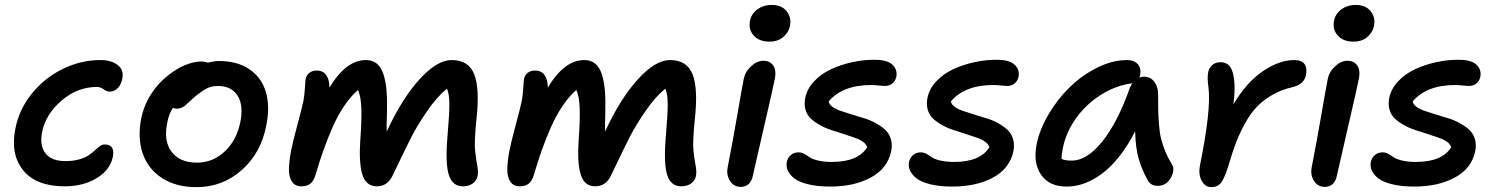

<svg xmlns="http://www.w3.org/2000/svg" viewBox="-20 -752 6118 784"><path d="M244.1 8.8Q127.9 8.8 74.7 -56.6Q21.5 -122.1 43 -228Q58.6 -306.6 110.8 -370.8Q163.1 -435.1 237.1 -470.9Q311 -506.8 390.1 -506.8Q434.6 -506.8 460.9 -486.3Q487.3 -465.8 479 -429.2Q474.1 -404.8 460 -391.4Q445.8 -377.9 428.2 -377.9Q415.5 -377.9 402.8 -387.5Q390.1 -397 376 -397Q296.4 -397 231.4 -341.3Q166.5 -285.6 151.9 -212.9Q141.1 -158.2 165.5 -126.2Q189.9 -94.2 247.1 -94.2Q279.3 -94.2 304 -101.3Q328.6 -108.4 342.5 -118.2Q356.4 -127.9 367.2 -137.9Q377.9 -147.9 387.5 -155Q397 -162.1 407.2 -162.1Q450.2 -162.1 440.9 -111.8Q429.7 -57.6 374.5 -24.4Q319.3 8.8 244.1 8.8Z M782.7 12.2Q698.7 12.2 641.6 -24.9Q584.5 -62 562.7 -125.5Q541 -189 556.6 -268.1Q564.9 -310.1 585.4 -347.9Q606 -385.7 632.3 -413.1Q658.7 -440.4 689 -460.7Q719.2 -481 748.8 -491Q778.3 -501 803.7 -501Q815.4 -501 828.6 -496.1Q855 -502.9 873.5 -502.9Q949.2 -502.9 998.8 -469Q1048.3 -435.1 1065.7 -376Q1083 -316.9 1067.4 -240.2Q1045.9 -127 967 -57.4Q888.2 12.2 782.7 12.2ZM662.6 -249Q647.5 -176.3 680.7 -132.1Q713.9 -87.9 784.7 -87.9Q849.1 -87.9 897.7 -133.5Q946.3 -179.2 961.4 -253.9Q975.1 -321.8 950.2 -361.3Q925.3 -400.9 869.6 -400.9Q843.8 -400.9 824.2 -390.9Q804.7 -380.9 775.4 -356.9Q766.1 -349.1 753.4 -336.9Q740.7 -324.7 735.1 -320.3Q729.5 -315.9 720.7 -312Q711.9 -308.1 701.7 -308.1Q691.9 -308.1 686.5 -312Q668.5 -285.2 662.6 -249Z M1210 8.8Q1184.6 8.8 1171.9 -10.7Q1159.2 -30.3 1159.9 -62Q1160.6 -93.8 1168 -133.8Q1174.8 -169.4 1193.6 -239.3Q1212.4 -309.1 1219.2 -340.8Q1223.1 -361.8 1224.9 -390.6Q1226.6 -419.4 1228 -429.2Q1231 -444.8 1242.9 -454.3Q1254.9 -463.9 1272.9 -463.9Q1299.3 -463.9 1312.3 -445.1Q1325.2 -426.3 1325.2 -394Q1392.6 -506.8 1474.1 -506.8Q1501 -506.8 1518.8 -492.2Q1536.6 -477.5 1545.9 -448.5Q1555.2 -419.4 1558.3 -382.1Q1561.5 -344.7 1560.1 -293Q1558.1 -232.9 1559.1 -214.8Q1621.1 -349.1 1692.9 -428Q1764.6 -506.8 1824.2 -506.8Q1894 -506.8 1916.7 -448Q1939.5 -389.2 1925.3 -262.2Q1916 -171.4 1920.2 -135Q1924.3 -98.6 1929 -75Q1933.6 -51.3 1930.2 -33.2Q1926.3 -14.2 1910.2 -2.7Q1894 8.8 1870.1 8.8Q1827.6 8.8 1812.7 -37.8Q1797.9 -84.5 1807.1 -193.8Q1815.4 -290 1814.9 -329.1Q1814.5 -368.2 1805.2 -390.1Q1764.2 -356.9 1724.4 -298.8Q1684.6 -240.7 1661.6 -196Q1638.7 -151.4 1592.3 -54.2Q1587.4 -43.9 1585 -39.1Q1564 8.8 1519 8.8Q1475.1 8.8 1460 -38.1Q1444.8 -85 1451.2 -180.2Q1457 -256.3 1455.6 -306.9Q1454.1 -357.4 1441.9 -384.8Q1411.6 -358.4 1384.8 -318.4Q1357.9 -278.3 1336.4 -228.8Q1314.9 -179.2 1299.6 -135.5Q1284.2 -91.8 1268.1 -37.1Q1260.7 -12.2 1246.8 -1.7Q1232.9 8.8 1210 8.8Z M2101.6 8.8Q2076.2 8.8 2063.5 -10.7Q2050.8 -30.3 2051.5 -62Q2052.2 -93.8 2059.6 -133.8Q2066.4 -169.4 2085.2 -239.3Q2104 -309.1 2110.8 -340.8Q2114.7 -361.8 2116.5 -390.6Q2118.2 -419.4 2119.6 -429.2Q2122.6 -444.8 2134.5 -454.3Q2146.5 -463.9 2164.6 -463.9Q2190.9 -463.9 2203.9 -445.1Q2216.8 -426.3 2216.8 -394Q2284.2 -506.8 2365.7 -506.8Q2392.6 -506.8 2410.4 -492.2Q2428.2 -477.5 2437.5 -448.5Q2446.8 -419.4 2450 -382.1Q2453.1 -344.7 2451.7 -293Q2449.7 -232.9 2450.7 -214.8Q2512.7 -349.1 2584.5 -428Q2656.2 -506.8 2715.8 -506.8Q2785.6 -506.8 2808.3 -448Q2831.1 -389.2 2816.9 -262.2Q2807.6 -171.4 2811.8 -135Q2815.9 -98.6 2820.6 -75Q2825.2 -51.3 2821.8 -33.2Q2817.9 -14.2 2801.8 -2.7Q2785.6 8.8 2761.7 8.8Q2719.2 8.8 2704.3 -37.8Q2689.5 -84.5 2698.7 -193.8Q2707 -290 2706.5 -329.1Q2706.1 -368.2 2696.8 -390.1Q2655.8 -356.9 2616 -298.8Q2576.2 -240.7 2553.2 -196Q2530.3 -151.4 2483.9 -54.2Q2479 -43.9 2476.6 -39.1Q2455.6 8.8 2410.6 8.8Q2366.7 8.8 2351.6 -38.1Q2336.4 -85 2342.8 -180.2Q2348.6 -256.3 2347.2 -306.9Q2345.7 -357.4 2333.5 -384.8Q2303.2 -358.4 2276.4 -318.4Q2249.5 -278.3 2228 -228.8Q2206.5 -179.2 2191.2 -135.5Q2175.8 -91.8 2159.7 -37.1Q2152.3 -12.2 2138.4 -1.7Q2124.5 8.8 2101.6 8.8Z M3121.6 -582Q3080.6 -582 3058.1 -606.4Q3035.6 -630.9 3042.5 -667Q3048.3 -696.3 3073 -714.1Q3097.7 -731.9 3130.4 -731.9Q3172.4 -731.9 3192.6 -705.6Q3212.9 -679.2 3205.6 -646Q3201.2 -621.1 3179.2 -601.6Q3157.2 -582 3121.6 -582ZM3005.4 11.2Q2976.6 11.2 2960.7 -13.4Q2944.8 -38.1 2951.7 -70.8Q2973.1 -180.7 2991 -284.4Q3008.8 -388.2 3016.6 -428.2Q3022.9 -459.5 3047.1 -481.7Q3071.3 -503.9 3097.7 -503.9Q3123 -503.9 3136.7 -485.4Q3150.4 -466.8 3144.5 -433.1Q3137.2 -395.5 3099.6 -233.6Q3062 -71.8 3054.2 -35.2Q3050.3 -13.7 3037.6 -1.2Q3024.9 11.2 3005.4 11.2Z M3370.1 9.8Q3317.9 9.8 3280 0.5Q3242.2 -8.8 3223.1 -23.9Q3204.1 -39.1 3196.8 -55.9Q3189.5 -72.8 3192.9 -90.8Q3196.8 -108.4 3209.5 -119.1Q3222.2 -129.9 3241.2 -129.9Q3252.9 -129.9 3264.2 -123.8Q3275.4 -117.7 3285.2 -110.4Q3294.9 -103 3318.8 -96.9Q3342.8 -90.8 3377 -90.8Q3483.9 -90.8 3521 -150.9Q3517.6 -163.1 3503.7 -173.1Q3489.7 -183.1 3469.5 -189.9Q3449.2 -196.8 3424.8 -204.8Q3400.4 -212.9 3376.2 -220.5Q3352.1 -228 3329.8 -240.2Q3307.6 -252.4 3292 -266.6Q3276.4 -280.8 3269.5 -302.7Q3262.7 -324.7 3268.1 -352.1Q3275.4 -389.2 3304.2 -419.9Q3333 -450.7 3373.8 -469.5Q3414.6 -488.3 3461.7 -498.5Q3508.8 -508.8 3555.2 -507.8Q3603 -507.3 3624 -487.8Q3645 -468.3 3640.1 -439Q3636.2 -421.4 3623.8 -411.1Q3611.3 -400.9 3592.8 -400.9Q3585.4 -400.9 3569.3 -402.8Q3553.2 -404.8 3537.1 -404.8Q3420.4 -404.8 3363.8 -337.9Q3365.7 -325.7 3379.4 -315.7Q3393.1 -305.7 3413.1 -299.1Q3433.1 -292.5 3457.8 -284.7Q3482.4 -276.9 3507.3 -269.5Q3532.2 -262.2 3554.7 -250Q3577.1 -237.8 3593.5 -223.1Q3609.9 -208.5 3617.2 -185.8Q3624.5 -163.1 3619.1 -134.8Q3604 -63.5 3535.6 -26.9Q3467.3 9.8 3370.1 9.8Z M3869.1 9.8Q3816.9 9.8 3779.1 0.5Q3741.2 -8.8 3722.2 -23.9Q3703.1 -39.1 3695.8 -55.9Q3688.5 -72.8 3691.9 -90.8Q3695.8 -108.4 3708.5 -119.1Q3721.2 -129.9 3740.2 -129.9Q3752 -129.9 3763.2 -123.8Q3774.4 -117.7 3784.2 -110.4Q3793.9 -103 3817.9 -96.9Q3841.8 -90.8 3876 -90.8Q3982.9 -90.8 4020 -150.9Q4016.6 -163.1 4002.7 -173.1Q3988.8 -183.1 3968.5 -189.9Q3948.2 -196.8 3923.8 -204.8Q3899.4 -212.9 3875.2 -220.5Q3851.1 -228 3828.9 -240.2Q3806.6 -252.4 3791 -266.6Q3775.4 -280.8 3768.6 -302.7Q3761.7 -324.7 3767.1 -352.1Q3774.4 -389.2 3803.2 -419.9Q3832 -450.7 3872.8 -469.5Q3913.6 -488.3 3960.7 -498.5Q4007.8 -508.8 4054.2 -507.8Q4102.1 -507.3 4123 -487.8Q4144 -468.3 4139.2 -439Q4135.3 -421.4 4122.8 -411.1Q4110.4 -400.9 4091.8 -400.9Q4084.5 -400.9 4068.4 -402.8Q4052.2 -404.8 4036.1 -404.8Q3919.4 -404.8 3862.8 -337.9Q3864.7 -325.7 3878.4 -315.7Q3892.1 -305.7 3912.1 -299.1Q3932.1 -292.5 3956.8 -284.7Q3981.4 -276.9 4006.3 -269.5Q4031.2 -262.2 4053.7 -250Q4076.2 -237.8 4092.5 -223.1Q4108.9 -208.5 4116.2 -185.8Q4123.5 -163.1 4118.2 -134.8Q4103 -63.5 4034.7 -26.9Q3966.3 9.8 3869.1 9.8Z M4335 9.8Q4264.2 9.8 4231 -38.6Q4197.8 -86.9 4212.9 -163.1Q4225.1 -223.6 4262 -285.9Q4298.8 -348.1 4348.9 -396.7Q4398.9 -445.3 4460.9 -476.1Q4522.9 -506.8 4582 -506.8Q4610.8 -506.8 4626 -490Q4641.1 -473.1 4635.3 -443.8L4632.3 -435.1Q4640.1 -439 4650.9 -439Q4677.7 -439 4693.4 -418.2Q4709 -397.5 4709 -366.2Q4709 -320.8 4709.5 -299.1Q4710 -277.3 4712.6 -243.2Q4715.3 -209 4720.7 -187.3Q4726.1 -165.5 4736.6 -138.2Q4747.1 -110.8 4763.2 -85Q4779.8 -61 4761.5 -27.1Q4743.2 6.8 4707 6.8Q4678.2 6.8 4666 -17.1Q4641.6 -61 4629.2 -105.2Q4616.7 -149.4 4615.2 -215.8Q4590.3 -167 4561.8 -128.2Q4533.2 -89.4 4504.9 -63.7Q4476.6 -38.1 4446.5 -21.2Q4416.5 -4.4 4389.2 2.7Q4361.8 9.8 4335 9.8ZM4320.3 -148.9Q4314 -119.1 4314.9 -103Q4328.1 -96.2 4356.9 -96.2Q4418 -96.2 4480.7 -173.8Q4543.5 -251.5 4594.2 -395Q4601.6 -409.7 4603 -412.1Q4602.1 -412.1 4600.1 -411.6Q4598.1 -411.1 4597.2 -411.1Q4529.8 -400.9 4470 -361.3Q4410.2 -321.8 4371.3 -265.6Q4332.5 -209.5 4320.3 -148.9Z M4926.3 12.2Q4901.4 12.2 4887.2 -13.4Q4873 -39.1 4879.4 -74.2Q4926.3 -305.2 4914.6 -395Q4908.7 -434.6 4913.6 -458Q4917.5 -476.1 4930.9 -487.1Q4944.3 -498 4963.4 -498Q4986.8 -498 5000.2 -482.9Q5013.7 -467.8 5019 -429.7Q5024.4 -391.6 5016.6 -326.2Q5070.3 -416.5 5137.2 -461.7Q5204.1 -506.8 5264.6 -506.8Q5324.2 -506.8 5312.5 -443.8Q5303.7 -406.7 5257.3 -396Q5211.9 -385.7 5175.3 -364.5Q5138.7 -343.3 5112.5 -316.2Q5086.4 -289.1 5064.5 -249.3Q5042.5 -209.5 5027.3 -170.2Q5012.2 -130.9 4996.6 -77.1Q4980 -23.9 4966.1 -5.9Q4952.1 12.2 4926.3 12.2Z M5506.3 -582Q5465.3 -582 5442.9 -606.4Q5420.4 -630.9 5427.2 -667Q5433.1 -696.3 5457.8 -714.1Q5482.4 -731.9 5515.1 -731.9Q5557.1 -731.9 5577.4 -705.6Q5597.7 -679.2 5590.3 -646Q5585.9 -621.1 5564 -601.6Q5542 -582 5506.3 -582ZM5390.1 11.2Q5361.3 11.2 5345.5 -13.4Q5329.6 -38.1 5336.4 -70.8Q5357.9 -180.7 5375.7 -284.4Q5393.6 -388.2 5401.4 -428.2Q5407.7 -459.5 5431.9 -481.7Q5456.1 -503.9 5482.4 -503.9Q5507.8 -503.9 5521.5 -485.4Q5535.2 -466.8 5529.3 -433.1Q5522 -395.5 5484.4 -233.6Q5446.8 -71.8 5439 -35.2Q5435.1 -13.7 5422.4 -1.2Q5409.7 11.2 5390.1 11.2Z M5754.9 9.8Q5702.6 9.8 5664.8 0.5Q5627 -8.8 5607.9 -23.9Q5588.9 -39.1 5581.5 -55.9Q5574.2 -72.8 5577.6 -90.8Q5581.5 -108.4 5594.2 -119.1Q5606.9 -129.9 5626 -129.9Q5637.7 -129.9 5648.9 -123.8Q5660.2 -117.7 5669.9 -110.4Q5679.7 -103 5703.6 -96.9Q5727.5 -90.8 5761.7 -90.8Q5868.7 -90.8 5905.8 -150.9Q5902.3 -163.1 5888.4 -173.1Q5874.5 -183.1 5854.2 -189.9Q5834 -196.8 5809.6 -204.8Q5785.2 -212.9 5761 -220.5Q5736.8 -228 5714.6 -240.2Q5692.4 -252.4 5676.8 -266.6Q5661.1 -280.8 5654.3 -302.7Q5647.5 -324.7 5652.8 -352.1Q5660.2 -389.2 5689 -419.9Q5717.8 -450.7 5758.5 -469.5Q5799.3 -488.3 5846.4 -498.5Q5893.6 -508.8 5939.9 -507.8Q5987.8 -507.3 6008.8 -487.8Q6029.8 -468.3 6024.9 -439Q6021 -421.4 6008.5 -411.1Q5996.1 -400.9 5977.5 -400.9Q5970.2 -400.9 5954.1 -402.8Q5938 -404.8 5921.9 -404.8Q5805.2 -404.8 5748.5 -337.9Q5750.5 -325.7 5764.2 -315.7Q5777.8 -305.7 5797.9 -299.1Q5817.9 -292.5 5842.5 -284.7Q5867.2 -276.9 5892.1 -269.5Q5917 -262.2 5939.5 -250Q5961.9 -237.8 5978.3 -223.1Q5994.6 -208.5 6002 -185.8Q6009.3 -163.1 6003.9 -134.8Q5988.8 -63.5 5920.4 -26.9Q5852.1 9.8 5754.9 9.8Z"/></svg>

Font: Shantell Sans Normal
Style: Italic
Weight: 500
Italic angle: -11.31°
Designer: Stephen Nixon, Anya Danilova, Shantell Martin
Foundry: Arrow Type
Version: Version 1.006;[559af2be0]